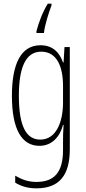

<svg xmlns="http://www.w3.org/2000/svg" viewBox="-20 -786 470 1048"><path d="M261 -756V-766H241C213 -722 191 -662 179 -616V-606H220C223 -645 247 -720 261 -756ZM201 -539C94 -539 45 -437 45 -263C45 -78 100 10 195 10C263 10 306 -38 324 -104H327C324 -65 324 -37 324 -8V33C324 156 275 207 179 207C135 207 101 195 63 173V211C97 232 135 242 179 242C305 242 361 169 361 29V-529H332L327 -445H324C306 -496 271 -539 201 -539ZM205 -504C290 -504 324 -423 324 -317V-226C324 -125 289 -24 200 -24C122 -24 83 -99 83 -263C83 -409 116 -504 205 -504Z"/></svg>

Font: Noto Sans Telugu ExtraCondensed ExtraLight
Style: Regular
Weight: 200
Width: 2
Designer: Jelle Bosma - Monotype Design Team
Foundry: Monotype Imaging Inc.
Version: Version 2.005